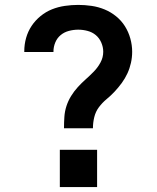

<svg xmlns="http://www.w3.org/2000/svg" viewBox="-20 -763 640 783"><path d="M241 -240Q241 -263 242.5 -286Q244 -309 251 -330.5Q258 -352 270 -371.5Q282 -391 297.5 -408Q313 -425 330 -440Q347 -455 363 -471.5Q379 -488 390 -508.5Q401 -529 401 -552Q401 -571 393 -589.5Q385 -608 370.5 -620Q356 -632 337 -637Q318 -642 299 -642Q280 -642 261 -637Q242 -632 227.5 -620Q213 -608 205.5 -590Q198 -572 198 -553V-551H79V-554Q79 -582 86.5 -608.5Q94 -635 109 -657.5Q124 -680 145.5 -697.5Q167 -715 192 -725Q217 -735 244.5 -739Q272 -743 299 -743Q326 -743 353.5 -739Q381 -735 406.5 -724.5Q432 -714 453.5 -696.5Q475 -679 489.5 -656Q504 -633 511.5 -606Q519 -579 519 -552Q519 -529 514 -506.5Q509 -484 499.5 -463.5Q490 -443 476.5 -424.5Q463 -406 447.5 -389.5Q432 -373 414.5 -358.5Q397 -344 383.5 -326Q370 -308 364.5 -285.5Q359 -263 359 -240ZM224 0V-152H376V0Z"/></svg>

Font: Iosevka Book
Style: Bold
Weight: 700
Designer: Belleve Invis
Foundry: Belleve Invis
Version: Version 28.0.7; ttfautohint (v1.8.3)